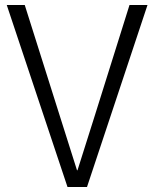

<svg xmlns="http://www.w3.org/2000/svg" viewBox="-20 -748 618 768"><path d="M7 -728H79L219 -285L288 -67H290L359 -285L498 -728H570L328 0H250Z"/></svg>

Font: Murecho Light
Style: Regular
Weight: 300
Designer: Neil Summerour
Foundry: Positype
Version: Version 1.010; ttfautohint (v1.8.3)